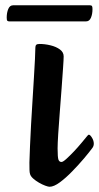

<svg xmlns="http://www.w3.org/2000/svg" viewBox="-20 -689 373 722"><path d="M166.3 13.3Q161.4 13.3 150.2 9.2Q139 5.1 126.5 -2.1Q114 -9.3 104.6 -17.8Q95.2 -26.2 92.9 -34.8Q91.2 -39.8 90.9 -50Q90.6 -60.2 90.6 -77.8Q91.3 -101.5 92.8 -138.6Q94.3 -175.8 96.8 -220.1Q99.3 -264.5 102.2 -309.8Q105 -355.1 107.5 -396.2Q110 -437.3 111.5 -467.2Q113 -497.1 113 -509.8Q113 -516.9 116.2 -520.3Q119.4 -523.7 128.7 -523.7Q149 -523.7 170.1 -518.5Q191.2 -513.4 205.3 -503Q219.4 -492.7 219.4 -476.9Q219.4 -466 217.1 -433.1Q214.7 -400.1 211.6 -356.1Q208.4 -312 204.8 -266.8Q201.3 -221.5 198.9 -185Q196.6 -148.5 196.6 -131Q196.6 -97.2 199.8 -88.6Q203 -79.9 211.1 -79.9Q216.8 -79.9 229.6 -91.5Q242.4 -103.1 257.8 -119.3Q273.1 -135.5 286.3 -151.4Q299.4 -167.3 305.9 -175.1Q308.8 -178.4 310.5 -180.4Q312.1 -182.4 314.4 -182.4Q319 -182.4 325.8 -171.3Q332.7 -160.3 332.7 -148.7Q332.7 -139.6 327.3 -132.5Q316.5 -117.8 296.2 -93.6Q275.8 -69.5 251.8 -44.9Q227.9 -20.2 205.3 -3.5Q182.6 13.3 166.3 13.3ZM14.8 -608.6Q9.8 -608.6 7.5 -611Q5.2 -613.4 5.2 -622.8Q5.2 -640.9 11 -655Q16.8 -669.1 29.1 -669.1H318.2Q323.4 -669.1 325.6 -666.7Q327.8 -664.2 327.8 -654.8Q327.8 -636.1 322 -622.4Q316.2 -608.6 303.8 -608.6Z"/></svg>

Font: Briem Hand Thin
Style: Regular
Weight: 100
Designer: Gunnlaugur SE Briem, Eben Sorkin
Foundry: Sorkin Type Co.
Version: Version 1.003